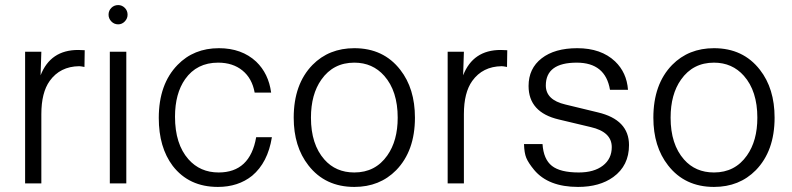

<svg xmlns="http://www.w3.org/2000/svg" viewBox="-20 -723 3124 757"><path d="M79 -519H143L140 -426Q179 -526 288 -526Q296 -526 314 -525L313 -459Q298 -462 292 -462Q217 -461 176 -404Q143 -358 143 -273V0H79Z M478 -519V0H413V-519ZM446 -703Q461 -703 472 -692Q483 -681 483 -665Q483 -650 472 -638.5Q461 -627 446 -627Q430 -627 419 -638.5Q408 -650 408 -665Q408 -681 419 -692Q430 -703 446 -703Z M1049 -358H984Q974 -414 936 -445Q898 -476 840 -476Q756 -476 710 -411Q670 -354 670 -263Q670 -155 723 -95Q769 -43 842 -43Q966 -43 990 -182H1052Q1036 -82 974 -30Q919 14 839 14Q725 14 661 -69Q606 -142 606 -258Q606 -391 680 -467Q744 -533 843 -533Q933 -533 990 -480Q1039 -433 1049 -358Z M1377 -533Q1492 -533 1558 -448Q1616 -374 1616 -259Q1616 -128 1542 -52Q1477 14 1377 14Q1262 14 1196 -71Q1138 -145 1138 -259Q1138 -391 1212 -467Q1277 -533 1377 -533ZM1377 -476Q1294 -476 1247 -409Q1206 -351 1206 -259Q1206 -154 1259 -94Q1304 -43 1377 -43Q1460 -43 1507 -110Q1548 -168 1548 -259Q1548 -364 1495 -424Q1449 -476 1377 -476Z M1745 -519H1809L1806 -426Q1845 -526 1954 -526Q1962 -526 1980 -525L1979 -459Q1964 -462 1958 -462Q1883 -461 1842 -404Q1809 -358 1809 -273V0H1745Z M2456 -369H2385Q2367 -476 2254 -476Q2132 -476 2132 -386Q2132 -329 2209 -311L2337 -280Q2460 -251 2460 -151Q2460 -70 2398 -25Q2344 14 2259 14Q2142 14 2086 -53Q2063 -81 2055 -100.5Q2047 -120 2046 -155H2119Q2123 -95 2156 -69Q2189 -43 2262 -43Q2322 -43 2357 -70Q2392 -97 2392 -143Q2392 -203 2309 -222L2183 -252Q2064 -280 2064 -384Q2064 -453 2115.5 -493Q2167 -533 2256 -533Q2350 -533 2405 -481Q2451 -437 2456 -369Z M2795 -533Q2910 -533 2976 -448Q3034 -374 3034 -259Q3034 -128 2960 -52Q2895 14 2795 14Q2680 14 2614 -71Q2556 -145 2556 -259Q2556 -391 2630 -467Q2695 -533 2795 -533ZM2795 -476Q2712 -476 2665 -409Q2624 -351 2624 -259Q2624 -154 2677 -94Q2722 -43 2795 -43Q2878 -43 2925 -110Q2966 -168 2966 -259Q2966 -364 2913 -424Q2867 -476 2795 -476Z"/></svg>

Font: Almarai Light
Style: Regular
Weight: 300
Designer: Boutros International 2019
Foundry: Created by Boutros International 2019
Version: Version 1.10